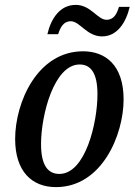

<svg xmlns="http://www.w3.org/2000/svg" viewBox="-20 -756 551 786"><path d="M398 -607C460 -607 496 -664 511 -728H467C459 -701 447 -675 416 -675C379 -675 352 -736 290 -736C226 -736 189 -681 174 -616H218C227 -643 239 -669 270 -669C307 -669 335 -607 398 -607ZM209 10C398 10 486 -205 486 -349C486 -489 412 -546 320 -546C133 -546 42 -337 42 -187C42 -55 110 10 209 10ZM223 -44C177 -44 148 -78 148 -166C148 -285 201 -492 306 -492C351 -492 379 -458 379 -370C379 -254 330 -44 223 -44Z"/></svg>

Font: Noto Serif Condensed Medium
Style: Italic
Weight: 500
Width: 3
Italic angle: -12°
Designer: Monotype Design Team
Foundry: Monotype Imaging Inc.
Version: Version 2.013